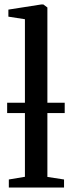

<svg xmlns="http://www.w3.org/2000/svg" viewBox="-20 -839 319 859"><path d="M91.5 -48V-753L17.5 -764.5V-796L164.5 -819H174L192 -805.5V-47.5L266.5 -36V0H19.5V-36ZM269.5 -379.5V-333H12V-379.5Z"/></svg>

Font: Merriweather 72pt
Style: Regular
Weight: 400
Version: Version 2.100